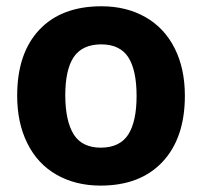

<svg xmlns="http://www.w3.org/2000/svg" viewBox="-20 -576 659 606"><path d="M563.5 -273.9Q563.5 -140.6 493.2 -65.4Q422.9 9.8 297.4 9.8Q218.8 9.8 158.7 -24.4Q98.6 -58.6 66.4 -123.5Q34.2 -188 34.2 -273.9Q34.2 -407.7 104 -481.9Q173.8 -556.2 300.3 -556.2Q378.9 -556.2 439 -522Q499 -487.8 531.2 -423.8Q563.5 -359.9 563.5 -273.9ZM186 -274.4Q186.5 -193.4 212.9 -151.4Q239.3 -109.9 298.8 -109.9Q358.4 -110.4 384.8 -151.4Q411.1 -192.4 411.1 -273.4Q411.1 -354.5 384.8 -395.5Q358.4 -436 298.8 -436Q239.3 -435.5 212.4 -395.5Q186 -355.5 186 -274.4Z"/></svg>

Font: NotoSans-Bold
Style: Bold
Weight: 700
Designer: Monotype Design team
Foundry: Monotype Imaging Inc.
Version: Version 1.04